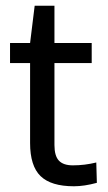

<svg xmlns="http://www.w3.org/2000/svg" viewBox="-20 -638 378 670"><path d="M170 -488H300V-418H170V-132Q170 -94 185.5 -77.5Q201 -61 234 -61Q276 -61 316 -71L318 0Q274 12 238 12Q158 12 121.5 -23.5Q85 -59 85 -139V-418H15V-488H85L101 -618H170Z"/></svg>

Font: Ropa Sans
Style: Regular
Weight: 400
Designer: Botio Nikoltchev
Foundry: Botio Nikoltchev
Version: Version 1.100